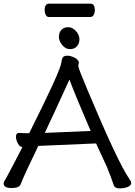

<svg xmlns="http://www.w3.org/2000/svg" viewBox="-27 -1024 744 1059"><path d="M220.2 -291 473.1 -301.8Q391.1 -491.2 356 -585Q277.8 -413.1 220.2 -291ZM632.8 15.1Q606.9 15.1 601.1 -1Q582 -57.1 561 -106.9L502.9 -232.9L184.1 -219.2Q101.1 -46.9 86.9 -7.8Q79.1 13.2 37.1 13.2Q-6.8 13.2 -6.8 -12.2Q-6.8 -20 -2.4 -26.1Q2 -32.2 5.9 -39.6Q9.8 -46.9 19.3 -64.9Q28.8 -83 48.3 -119.4Q67.9 -155.8 96.2 -211.9H99.1Q83 -211.9 72 -232.4Q61 -252.9 61 -270Q61 -291 79.1 -291Q98.1 -289.1 133.8 -289.1Q307.1 -633.8 312 -681.2Q314 -701.2 320.6 -709Q327.1 -716.8 346.2 -716.8Q361.8 -716.8 382.8 -706.8Q403.8 -696.8 408.2 -680.2L404.8 -660.2Q404.8 -647.9 458 -522Q624 -127 685.1 -39.1Q696.8 -22 696.8 -16.1Q696.8 0 676.3 7.6Q655.8 15.1 632.8 15.1ZM471.2 -930.2H243.2Q231 -930.2 225.1 -942.1Q219.2 -954.1 219.2 -967.8Q219.2 -1003.9 244.1 -1003.9H472.2Q496.1 -1003.9 496.1 -966.8Q496.1 -954.1 490 -942.1Q483.9 -930.2 471.2 -930.2ZM397 -768.1Q382.8 -752.9 358.9 -752.9Q335 -752.9 316.4 -775.4Q297.9 -797.9 297.9 -821Q297.9 -844.2 311.5 -859.1Q325.2 -874 349.1 -874Q373 -874 392.1 -852.5Q411.1 -831.1 411.1 -807.1Q411.1 -783.2 397 -768.1Z"/></svg>

Font: LXGW WenKai Screen
Style: Regular
Weight: 400
Designer: LXGW / Fontworks Inc.
Foundry: LXGW / Fontworks Inc.
Version: Version 1.510;January 18,2025